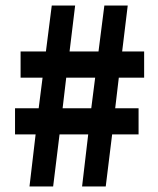

<svg xmlns="http://www.w3.org/2000/svg" viewBox="-20 -670 568 690"><path d="M86 0 108 -187H34V-281H119L133 -391H54V-485H145L166 -650H250L230 -485H334L355 -650H439L419 -485H498V-391H407L394 -281H478V-187H383L360 0H275L297 -187H194L171 0ZM205 -281H308L322 -391H218Z"/></svg>

Font: hySource Sans Pro
Style: Bold
Weight: 700
Designer: Paul D. Hunt
Foundry: Adobe Systems Incorporated
Version: Version 2.021;PS 2.000;hotconv 1.0.86;makeotf.lib2.5.63406